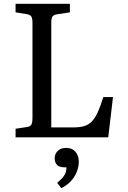

<svg xmlns="http://www.w3.org/2000/svg" viewBox="-20 -723 673 1011"><path d="M62 0V-45L120 -54Q139 -56 145 -66.5Q151 -77 151 -105V-602Q151 -627 144.5 -636.5Q138 -646 118 -649L62 -658V-703H348V-658L282 -648Q263 -645 256.5 -636.5Q250 -628 250 -602V-52H364Q398 -52 421.5 -58.5Q445 -65 462.5 -82.5Q480 -100 494.5 -131.5Q509 -163 524 -212H575L550 0ZM303 268 281 240Q301 223 312 209.5Q323 196 326.5 183Q330 170 330 158H320Q291 158 279.5 144.5Q268 131 268 112Q268 95 275.5 82.5Q283 70 296 63Q309 56 328 56Q352 56 366.5 66.5Q381 77 388 93.5Q395 110 395 128Q395 153 385 180Q375 207 354.5 229.5Q334 252 303 268Z"/></svg>

Font: Literata 18pt
Style: Regular
Weight: 400
Designer: Latin by Veronika Burian and Jose Scaglione. Greek by Irene Vlachou. Cyrillic by Vera Evstafieva.
Foundry: TypeTogether
Version: Version 3.103;gftools[0.9.29]